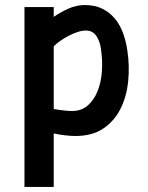

<svg xmlns="http://www.w3.org/2000/svg" viewBox="-20 -527 585 761"><path d="M77 -499H193V-460Q220 -479 251.5 -493Q283 -507 316 -507Q356 -507 385.5 -492.5Q415 -478 435.5 -453Q456 -428 468 -395Q480 -362 485 -325Q494 -265 488 -205Q482 -145 458 -96.5Q434 -48 390 -18Q346 12 279 12Q261 12 239 9.5Q217 7 193 2V214H77ZM320 -406Q305 -406 287 -400Q269 -394 251 -384.5Q233 -375 217.5 -364Q202 -353 193 -343V-95Q214 -91 234.5 -89Q255 -87 265 -87Q303 -87 328 -109Q353 -131 367 -166.5Q381 -202 384 -245.5Q387 -289 380 -333Q377 -361 362.5 -383.5Q348 -406 320 -406Z"/></svg>

Font: Panefresco 800wt
Style: Regular
Weight: 800
Designer: Campivisivi
Foundry: Campivisivi & Chank Co
Version: Version 1.001